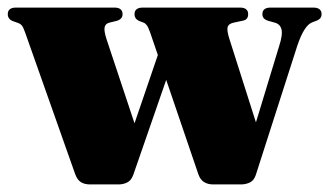

<svg xmlns="http://www.w3.org/2000/svg" viewBox="-22 -486 867 506"><path d="M291 0H214.5Q201 0 191.2 -6Q181.5 -12 176 -27.5L44 -401Q39.5 -414 35.5 -418.8Q31.5 -423.5 25.5 -425.5L11.5 -430.5Q-1.5 -436 -1.5 -448.5Q-1.5 -466 20 -466H279.5Q301 -466 301 -448.5Q301 -435.5 285.5 -431L267 -426.5Q256 -424 253.8 -414.5Q251.5 -405 259 -382L332.5 -161L394 -341L373.5 -401Q368.5 -415 364.5 -420Q360.5 -425 356 -426.5L345.5 -430.5Q332.5 -436 332.5 -448.5Q332.5 -466 354.5 -466H610.5Q632 -466 632 -448.5Q632 -434 618 -431.5L594.5 -426.5Q580 -423.5 577.8 -414.2Q575.5 -405 583 -382L652.5 -163.5L713.5 -364Q723.5 -394.5 719.8 -408.8Q716 -423 701.5 -426.5L685.5 -431Q669.5 -435.5 669.5 -448.5Q669.5 -466 691 -466H803.5Q825.5 -466 825.5 -448.5Q825.5 -436 811 -431L800.5 -427Q779.5 -419 761.5 -365.5L652 -24.5Q647 -10 636.2 -5Q625.5 0 613.5 0H539Q526 0 515.8 -6.2Q505.5 -12.5 500.5 -27.5L416 -275.5L329 -24.5Q323.5 -10 313 -5Q302.5 0 291 0Z"/></svg>

Font: Fraunces 72pt Black
Style: Regular
Weight: 900
Version: Version 1.000;[0bf87f6ff]